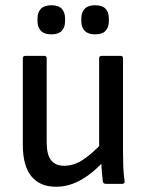

<svg xmlns="http://www.w3.org/2000/svg" viewBox="-20 -701 557 732"><path d="M194 11Q132 11 99.5 -29Q67 -69 67 -149V-479Q67 -488 77 -488H149Q158 -488 158 -479V-158Q158 -112 174.5 -90.5Q191 -69 225 -69Q261 -69 295 -91Q329 -113 374 -160L377 -88Q348 -56 318 -34Q288 -12 257.5 -0.5Q227 11 194 11ZM384 0Q374 0 372 -9Q370 -29 368 -50.5Q366 -72 365 -93L358 -131V-479Q358 -488 368 -488H440Q449 -488 449 -479V-122Q449 -93 450 -65Q451 -37 455 -11Q457 0 445 0ZM176 -570Q149 -570 136 -583.5Q123 -597 123 -620V-631Q123 -654 136 -667.5Q149 -681 176 -681Q203 -681 215.5 -667.5Q228 -654 228 -631V-620Q228 -597 215.5 -583.5Q203 -570 176 -570ZM342 -570Q316 -570 303 -583.5Q290 -597 290 -620V-631Q290 -654 303 -667.5Q316 -681 342 -681Q370 -681 382.5 -667.5Q395 -654 395 -631V-620Q395 -597 382.5 -583.5Q370 -570 342 -570Z"/></svg>

Font: Sofia Sans Semi Condensed Medium
Style: Regular
Weight: 500
Designer: Botio Nikoltchev, Ani Petrova
Foundry: lettersoup
Version: Version 4.100